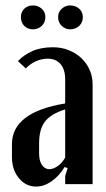

<svg xmlns="http://www.w3.org/2000/svg" viewBox="-20 -678 389 707"><path d="M24 -147Q24 -265 220 -297V-386Q220 -422 203 -442Q186 -462 155 -462Q134 -462 112.5 -452.5Q91 -443 75 -426L46 -453Q68 -476 99.5 -490Q131 -504 175 -504Q206 -504 232.5 -493.5Q259 -483 278.5 -465Q298 -447 309.5 -422Q321 -397 321 -368V0H220V-30L229 -59L218 -63Q198 -30 170 -10.5Q142 9 113 9Q75 9 49.5 -22Q24 -53 24 -99ZM162 -55Q176 -55 192.5 -66.5Q209 -78 220 -98V-275Q170 -260 147 -232Q124 -204 124 -150V-113Q124 -86 134.5 -70.5Q145 -55 162 -55ZM57 -615Q57 -634 69.5 -646Q82 -658 101 -658Q120 -658 133.5 -646Q147 -634 147 -615Q147 -595 133.5 -582.5Q120 -570 101 -570Q82 -570 69.5 -582.5Q57 -595 57 -615ZM194 -615Q194 -634 207.5 -646Q221 -658 238 -658Q258 -658 271.5 -646Q285 -634 285 -615Q285 -595 271.5 -582.5Q258 -570 238 -570Q221 -570 207.5 -582.5Q194 -595 194 -615Z"/></svg>

Font: Moniqa Paragraph
Style: Bold
Weight: 700
Designer: Rajesh Rajput
Foundry: Rajesh Rajput
Version: Version 1.000